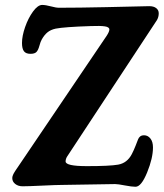

<svg xmlns="http://www.w3.org/2000/svg" viewBox="-20 -731 651 763"><path d="M225.6 3.9Q205.6 3.9 148.9 6.6Q92.3 9.3 69.8 9.3Q52.2 9.3 40.5 0Q28.8 -9.3 28.8 -22.9Q28.8 -24.9 29.1 -26.9Q29.3 -28.8 29.8 -30.5Q30.3 -32.2 31.2 -34.4Q32.2 -36.6 32.7 -38.1Q33.2 -39.6 34.9 -42.5Q36.6 -45.4 37.4 -46.6Q38.1 -47.9 40.3 -51.3Q42.5 -54.7 43.5 -56.2Q44.4 -57.6 47.1 -61.5Q49.8 -65.4 50.8 -66.9L404.3 -589.4Q414.6 -605.5 414.6 -613.8Q414.6 -623.5 396.7 -626.2Q378.9 -628.9 341.3 -627.4Q235.8 -624 201.2 -617.2Q181.2 -612.8 168.7 -602.5Q156.2 -592.3 146 -574.2Q141.1 -565.9 136.5 -548.8Q131.8 -531.7 124.8 -524.4Q117.7 -517.1 101.1 -517.1Q83 -517.1 75.2 -527.3Q67.4 -537.6 67.4 -560.1Q67.4 -587.9 79.8 -623.5Q92.3 -659.2 111.3 -685.3Q130.4 -711.4 147.5 -711.4Q161.1 -711.4 181.9 -705.8Q202.6 -700.2 214.4 -700.2Q291.5 -700.2 400.9 -702.6Q572.8 -706.5 573.2 -706.5Q590.8 -706.5 600.8 -698.7Q610.8 -690.9 610.8 -678.2Q610.8 -663.1 603.5 -650.9L247.1 -109.4Q240.7 -99.6 240.7 -89.4Q240.7 -70.8 325.2 -70.8Q415.5 -70.8 449.2 -76.7Q485.4 -83 503.9 -118.7Q512.2 -134.8 519 -152.3Q525.9 -169.9 528.6 -177Q531.2 -184.1 536.9 -188.7Q542.5 -193.4 552.7 -193.4Q567.4 -193.4 577.6 -180.7Q587.9 -168 587.9 -145Q587.9 -102.5 564.7 -45.7Q541.5 11.2 518.6 11.2Q503.9 11.2 476.3 5.9Q448.7 0.5 437.5 0.5Q418.5 0.5 225.6 3.9Z"/></svg>

Font: Cooper* SemiBold
Style: Italic
Weight: 600
Italic angle: -7°
Designer: Owen Earl
Foundry: indestructible type*
Version: Version 0.001